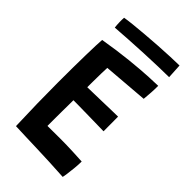

<svg xmlns="http://www.w3.org/2000/svg" viewBox="-247 -889 972 972"><g transform="rotate(45 239.0 -402.5)"><path d="M409 6Q356.5 3 306.5 0.5Q256.5 -2 203.5 -3.5Q169 -4.5 131.8 -5.8Q94.5 -7 60 -8.5Q57 -89 55.5 -166.2Q54 -243.5 54 -312.5Q54 -432.5 55.8 -513Q57.5 -593.5 60 -625.5Q151 -641 229 -649Q307 -657 359.2 -659.5Q411.5 -662 425 -662Q425 -636 423.5 -612.8Q422 -589.5 419.5 -563.5L178.5 -544Q177.5 -530.5 177 -502Q176.5 -473.5 176.2 -444.8Q176 -416 176 -403Q190 -403.5 218.8 -404Q247.5 -404.5 281 -405.5Q314.5 -406.5 344.5 -407.2Q374.5 -408 391.5 -408L392 -303.5Q384.5 -303.5 363.2 -304Q342 -304.5 313.5 -305Q285 -305.5 256.2 -306Q227.5 -306.5 204.8 -306.8Q182 -307 173 -307Q173 -299 172.8 -275.5Q172.5 -252 172.2 -222.2Q172 -192.5 172 -165Q172 -137.5 172 -122Q181 -122 209.2 -122.2Q237.5 -122.5 264 -122.5Q309 -122.5 353.8 -120.5Q398.5 -118.5 422 -117Q422 -96.5 419.5 -70.5Q417 -44.5 414 -22.8Q411 -1 409 6ZM433 -732Q402 -732 355.8 -730.5Q309.5 -729 256.8 -726.8Q204 -724.5 152.8 -721.2Q101.5 -718 61 -715Q59 -732 58.5 -749.8Q58 -767.5 59 -783.5Q78 -787 113.8 -790.8Q149.5 -794.5 193.5 -798.2Q237.5 -802 282.2 -804.8Q327 -807.5 365.8 -809.2Q404.5 -811 428.5 -811Z"/></g></svg>

Font: Grandstander Medium
Style: Regular
Weight: 500
Designer: Tyler Finck
Foundry: Etcetera Type Co
Version: Version 1.200; ttfautohint (v1.8.3)